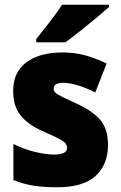

<svg xmlns="http://www.w3.org/2000/svg" viewBox="-20 -852 513 816"><path d="M439 -236Q439 -153 386.5 -104.5Q334 -56 221 -56Q169 -56 125 -62.5Q81 -69 37 -87V-240Q81 -218 128.5 -206.5Q176 -195 210 -195Q265 -195 265 -224Q265 -235 257 -244Q249 -253 226.5 -264.5Q204 -276 160 -295Q98 -323 67 -362Q36 -401 36 -466Q36 -546 92.5 -587.5Q149 -629 246 -629Q297 -629 341.5 -617Q386 -605 433 -582L385 -459Q350 -477 313.5 -488.5Q277 -500 250 -500Q208 -500 208 -476Q208 -466 215.5 -458.5Q223 -451 244 -440.5Q265 -430 307 -411Q371 -382 405 -343.5Q439 -305 439 -236ZM443 -822Q423 -804 389.5 -776Q356 -748 320 -719.5Q284 -691 258 -672H134V-686Q159 -718 191 -758.5Q223 -799 244 -832H443Z"/></svg>

Font: Noto Sans Malayalam UI SemiCondensed Black
Style: Regular
Weight: 900
Width: 4
Designer: Jelle Bosma - Monotype Design Team
Foundry: Monotype Imaging Inc.
Version: Version 2.104; ttfautohint (v1.8.4.7-5d5b)